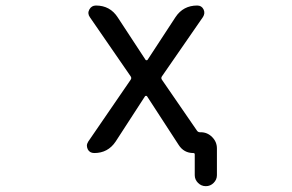

<svg xmlns="http://www.w3.org/2000/svg" viewBox="-20 -547 1040 685"><path d="M504.9 -203.1Q503.9 -205.1 501 -205.1Q498 -205.1 497.1 -203.1L392.6 -42Q365.2 -1 316.4 -1Q299.8 -1 293 -14.6Q290 -21.5 290 -27.3Q290 -34.2 294.9 -42L446.3 -262.7Q450.2 -268.6 446.3 -274.4L300.8 -485.4Q291 -499 298.8 -513.2Q306.6 -527.3 322.3 -527.3Q373 -527.3 400.4 -484.4L499 -334Q500 -332 502.9 -332Q505.9 -332 506.8 -334L606.4 -486.3Q633.8 -527.3 683.6 -527.3Q699.2 -527.3 706.1 -513.7Q712.9 -500 704.1 -486.3L557.6 -274.4Q553.7 -268.6 557.6 -262.7L682.6 -81.1Q686.5 -75.2 693.4 -75.2H696.3Q719.7 -75.2 736.8 -58.1Q753.9 -41 753.9 -17.6V78.1Q753.9 93.8 742.2 105.5Q730.5 117.2 714.4 117.2Q698.2 117.2 686.5 105.5Q674.8 93.8 674.8 78.1V3.9Q674.8 -1 669.9 -1Q635.7 -1 617.2 -30.3Z"/></svg>

Font: Rounded Mgen+ 1mn regular
Style: Regular
Weight: 400
Designer: [Source Han Sans]
Ryoko NISHIZUKA  (kana & ideographs); Paul D. Hunt (Latin, Greek & Cyrillic); Wenlong ZHANG  (bopomofo
Version: Version 1.059.20150602